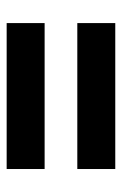

<svg xmlns="http://www.w3.org/2000/svg" viewBox="83 -560 361 568"><g transform="rotate(90 264.0 -276.5)"><path d="M48.8 -436.5H480.5V-324.2H48.8ZM48.8 -227.5H480.5V-115.2H48.8Z"/></g></svg>

Font: Altinn-DIN Exp
Style: DINExp-Bold
Weight: 700
Width: 7
Designer: Charles Nix
Foundry: Altinn
Version: Version 2.00